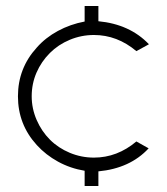

<svg xmlns="http://www.w3.org/2000/svg" viewBox="-20 -644 558 642"><path d="M309 -22H263V-73Q215 -81 174 -103.5Q133 -126 103 -159Q40 -228 40 -322Q40 -416 103 -485Q132 -518 173.5 -540.5Q215 -563 263 -572V-624H309V-573Q414 -563 478 -496L436 -473Q372 -527 294 -527Q252 -527 213.5 -511Q175 -495 147 -467Q118 -438 102 -401Q86 -364 86 -322Q86 -281 102.5 -243Q119 -205 147 -177Q175 -149 213.5 -133Q252 -117 294 -117Q372 -117 436 -171L477 -148Q415 -81 309 -71Z"/></svg>

Font: Sulphur Point Light
Style: Regular
Weight: 300
Designer: Noponies / Dale Sattler
Foundry: Noponies
Version: Version 1.000; ttfautohint (v1.8)